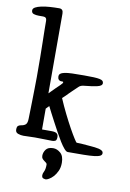

<svg xmlns="http://www.w3.org/2000/svg" viewBox="-144 -883 811 1199"><g transform="rotate(10 261.0 -283.5)"><path d="M187 108Q187 87 200.5 68.5Q214 50 247 50Q271 50 293 69Q315 88 315 131Q315 161 304.5 183.5Q294 206 280.5 220.5Q267 235 253.5 242.5Q240 250 234 250Q229 250 218.5 247Q208 244 208 227Q208 217 215.5 202.5Q223 188 223 158Q223 152 217.5 147.5Q212 143 205 138Q198 133 192.5 126.5Q187 120 187 108ZM157 -282Q181 -307 196.5 -322Q212 -337 221 -345.5Q230 -354 233 -358.5Q236 -363 236 -366Q236 -370 231 -370H223Q213 -370 206.5 -377Q200 -384 200 -396Q200 -408 207.5 -414.5Q215 -421 233 -425Q251 -429 281.5 -430Q312 -431 357 -431Q394 -431 418 -430Q442 -429 456 -426Q470 -423 475.5 -417.5Q481 -412 481 -403Q481 -386 449.5 -379Q418 -372 366 -367Q346 -365 335 -354Q313 -333 301.5 -322Q290 -311 282.5 -303.5Q275 -296 268 -288.5Q261 -281 246 -268Q266 -221 289 -174.5Q312 -128 332.5 -91Q353 -54 367.5 -31.5Q382 -9 384 -9Q395 -9 414 -8Q433 -7 475 -3Q487 -2 501 -0.5Q515 1 527 4Q539 7 547 12.5Q555 18 555 28Q555 39 543.5 45Q532 51 506.5 54Q481 57 440 57.5Q399 58 339 58Q330 58 316.5 42.5Q303 27 287.5 2Q272 -23 255.5 -53.5Q239 -84 223.5 -113Q208 -142 195.5 -166.5Q183 -191 176 -205L157 -185V-53H218Q241 -53 250.5 -45.5Q260 -38 260 -23Q260 -3 251.5 1.5Q243 6 231 6Q209 6 184.5 5Q160 4 122 4Q106 4 84.5 5Q63 6 49 6Q32 6 15 0Q-2 -6 -2 -24Q-2 -44 6 -49Q14 -54 19 -55Q42 -58 52.5 -68Q63 -78 63 -107Q63 -117 64 -146.5Q65 -176 65.5 -214.5Q66 -253 67 -294.5Q68 -336 68 -370Q68 -440 67.5 -494.5Q67 -549 66 -591.5Q65 -634 64.5 -667Q64 -700 64 -726Q64 -749 42 -749H13Q-4 -749 -18.5 -753.5Q-33 -758 -33 -775Q-33 -787 -18.5 -795Q-4 -803 19.5 -808Q43 -813 72.5 -815Q102 -817 132 -817Q157 -817 157 -788Z"/></g></svg>

Font: Life Savers ExtraBold
Style: Regular
Weight: 800
Designer: Pablo Impallari, Rodrigo Fuenzalida, Brenda Gallo
Foundry: Pablo Impallari, Rodrigo Fuenzalida, Brenda Gallo
Version: Version 3.001; ttfautohint (v0.95) -l 8 -r 50 -G 200 -x 14 -